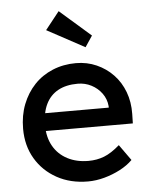

<svg xmlns="http://www.w3.org/2000/svg" viewBox="-55 -828 696 883"><g transform="rotate(-5 293.0 -386.0)"><path d="M39 -257Q39 -319 59 -370Q79 -421 114.5 -458.5Q150 -496 199.5 -516.5Q249 -537 307 -537Q358 -537 402 -517.5Q446 -498 478.5 -464Q511 -430 528.5 -383.5Q546 -337 545 -282L544 -238H115L92 -320H455L440 -303V-327Q437 -360 418 -386Q399 -412 370 -427Q341 -442 307 -442Q253 -442 216 -421.5Q179 -401 160 -361.5Q141 -322 141 -264Q141 -209 164 -168.5Q187 -128 229 -106Q271 -84 326 -84Q365 -84 398.5 -97Q432 -110 471 -144L523 -71Q499 -47 464.5 -29Q430 -11 391.5 -0.5Q353 10 316 10Q235 10 172.5 -24.5Q110 -59 74.5 -119Q39 -179 39 -257ZM358 -606 184 -700 249 -782 392 -657Z"/></g></svg>

Font: Our Lexend
Style: Regular
Weight: 400
Designer: Bonnie Shaver-Troup, Thomas Jockin
Foundry: Lexend
Version: Version 1.007